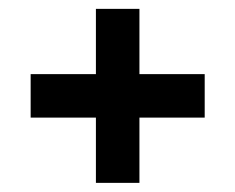

<svg xmlns="http://www.w3.org/2000/svg" viewBox="-20 -557 528 431"><path d="M195.3 -537.1H293V-390.6H439.5V-293H293V-146.5H195.3V-293H48.8V-390.6H195.3Z"/></svg>

Font: BabelStone Runic Norn
Style: Regular
Weight: 400
Designer: Andrew West
Foundry: BabelStone
Version: Version 3.002 March 14, 2022